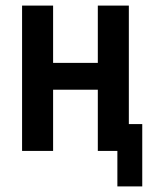

<svg xmlns="http://www.w3.org/2000/svg" viewBox="-20 -540 540 687"><path d="M400 127V0H330V-219H170V0H59V-520H170V-315H330V-520H441V-96H489V127Z"/></svg>

Font: Zed Mono
Style: Bold
Weight: 700
Monospace: yes
Designer: Belleve Invis
Foundry: Belleve Invis
Version: Version 1.0.0; ttfautohint (v1.8.4)